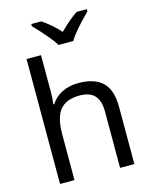

<svg xmlns="http://www.w3.org/2000/svg" viewBox="-137 -1039 892 1128"><g transform="rotate(-15 309.0 -475.5)"><path d="M450.2 0V-342.8Q450.2 -408.2 421.1 -440.2Q392.1 -472.2 330.1 -472.2Q248.5 -472.2 210.7 -426.8Q172.9 -381.3 172.9 -276.9V0H85V-759.8H172.9V-537.1Q172.9 -493.2 168 -461.9H173.8Q197.8 -501 241.7 -522.9Q285.6 -544.9 340.8 -544.9Q438.5 -544.9 487.8 -498.3Q537.1 -451.7 537.1 -349.1V0ZM165 -951.2H225.1Q280.8 -915 332 -858.9Q393.6 -920.4 440.9 -951.2H502.9V-938Q402.8 -837.9 377.9 -791H288.1Q258.8 -840.8 165 -938Z"/></g></svg>

Font: NotoSans
Style: Regular
Weight: 400
Designer: Monotype Design team
Foundry: Monotype Imaging Inc.
Version: Version 1.04